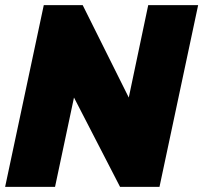

<svg xmlns="http://www.w3.org/2000/svg" viewBox="-23 -730 794 750"><path d="M148 -710H300L480 -349L556 -710H751L600 0H446L266 -349L192 0H-3Z"/></svg>

Font: Raleway Thin Black
Style: Italic
Weight: 900
Italic angle: -12°
Version: Version 4.026